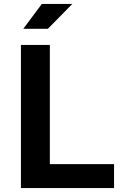

<svg xmlns="http://www.w3.org/2000/svg" viewBox="-20 -959 660 979"><path d="M86.7 0V-730H234.2V0ZM561.5 0H159.8V-122.1H561.5ZM224 -812.1 348.8 -939H193.4L98.7 -812.1Z"/></svg>

Font: Monaspace Neon Var ExtraLight
Style: Regular
Weight: 200
Designer: Riley Cran and the Lettermatic Team
Version: Version 1.200 (Monaspace Neon Var)